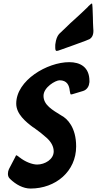

<svg xmlns="http://www.w3.org/2000/svg" viewBox="-20 -1090 561 1112"><path d="M338 -804C384 -820 430 -837 476 -854L495 -862L494 -861C513 -870 521 -887 521 -912L520 -928C519 -947 518 -970 518 -989L516 -1044C515 -1061 514 -1070 513 -1070C510 -1070 504 -1065 493 -1055L489 -1050C464 -1026 438 -1001 411 -977C395 -963 380 -949 364 -933L322 -893C311 -880 304 -861 301 -837C300 -833 300 -829 300 -824V-813C300 -801 303 -795 308 -795C311 -795 314 -796 319 -797H318ZM321 -892 322 -893ZM498 -612V-621C498 -702 444 -730 381 -730C254 -730 74 -625 74 -490C74 -430 128 -385 174 -351V-352C204 -331 230 -310 251 -291C277 -267 291 -241 291 -213C291 -167 240 -137 195 -137C167 -137 125 -153 93 -179L94 -178C92 -179 90 -180 89 -182C81 -188 76 -191 74 -191C73 -191 71 -187 68 -180L32 -111C28 -102 26 -94 26 -85V-82C26 -76 27 -64 38 -54C72 -21 114 2 157 2C302 2 421 -97 421 -242C421 -353 369 -403 337 -420C282 -454 232 -482 232 -535C232 -585 302 -625 325 -625C368 -625 381 -596 384 -564C386 -550 388 -543 391 -543C391 -543 394 -543 398 -544C419 -550 440 -557 461 -563C481 -569 496 -588 497 -611Z"/></svg>

Font: Bangerz
Style: Regular
Weight: 400
Designer: vernon adams
Foundry: Vernon Adams
Version: Version 2.10;December 28, 2023;FontCreator 13.0.0.2683 64-bi